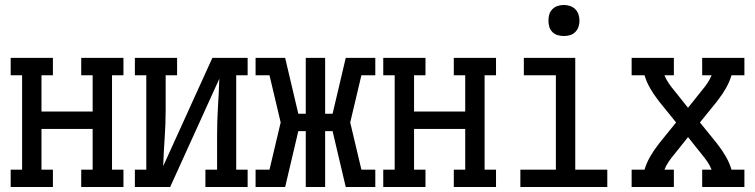

<svg xmlns="http://www.w3.org/2000/svg" viewBox="-20 -753 3040 773"><path d="M23 0V-70H69V-450H23V-520H193V-450H147V-304H353V-450H307V-520H477V-450H431V-70H477V0H307V-70H353V-234H147V-70H193V0Z M523 0V-70H569V-450H523V-520H693V-450H647V-312Q647 -255 643 -198Q639 -141 637 -84L835 -520H977V-450H931V-70H977V0H807V-70H854V-208Q854 -265 857.5 -322Q861 -379 863 -436L665 0Z M1009 0V-70H1065L1110 -260L1065 -450H1009V-520H1128L1181 -295H1211V-520H1289V-295H1319L1372 -520H1491V-450H1435L1390 -260L1435 -70H1491V0H1372L1319 -225H1289V0H1211V-225H1181L1128 0Z M1523 0V-70H1569V-450H1523V-520H1693V-450H1647V-304H1853V-450H1807V-520H1977V-450H1931V-70H1977V0H1807V-70H1853V-234H1647V-70H1693V0Z M2075 0V-70H2218V-450H2089V-520H2296V-70H2425V0ZM2250 -608Q2237 -608 2225 -611.5Q2213 -615 2204 -624Q2195 -633 2191.5 -645Q2188 -657 2188 -670Q2188 -683 2191.5 -695Q2195 -707 2204 -716Q2213 -725 2225 -729Q2237 -733 2250 -733Q2263 -733 2275 -729Q2287 -725 2296 -716Q2305 -707 2309 -695Q2313 -683 2313 -670Q2313 -657 2309 -645Q2305 -633 2296 -624Q2287 -615 2275 -611.5Q2263 -608 2250 -608Z M2523 0V-70H2575Q2583 -97 2597 -121.5Q2611 -146 2628 -168L2629 -169Q2630 -171 2631.5 -172.5Q2633 -174 2634 -176L2702 -260L2634 -344Q2633 -346 2631.5 -347.5Q2630 -349 2629 -351L2628 -352Q2611 -374 2597 -398.5Q2583 -423 2575 -450H2523V-520H2693V-450H2655Q2662 -433 2672.5 -417.5Q2683 -402 2695 -388L2750 -319L2805 -388Q2817 -402 2827.5 -417.5Q2838 -433 2845 -450H2807V-520H2977V-450H2925Q2917 -423 2903 -398.5Q2889 -374 2872 -352L2871 -351Q2870 -349 2868.5 -347.5Q2867 -346 2866 -344L2798 -260L2866 -176Q2867 -174 2868.5 -172.5Q2870 -171 2871 -169L2872 -168Q2889 -146 2903 -121.5Q2917 -97 2925 -70H2977V0H2807V-70H2845Q2838 -87 2827.5 -102.5Q2817 -118 2805 -132L2750 -201L2695 -132Q2683 -118 2672.5 -102.5Q2662 -87 2655 -70H2693V0Z"/></svg>

Font: Iosevka Curly Slab
Style: Regular
Weight: 400
Monospace: yes
Designer: Belleve Invis
Foundry: Belleve Invis
Version: Version 22.1.2; ttfautohint (v1.8.4)